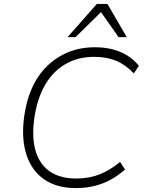

<svg xmlns="http://www.w3.org/2000/svg" viewBox="-20 -955 749 983"><path d="M369 8Q271 8 207 -36Q143 -80 116 -161Q89 -242 103 -353Q114 -438 144 -504.5Q174 -571 222 -617.5Q270 -664 331 -688.5Q392 -713 466 -713Q540 -713 596.5 -689Q653 -665 691 -618L665 -579Q624 -623 575.5 -643.5Q527 -664 462 -664Q379 -664 314.5 -626.5Q250 -589 209.5 -518Q169 -447 155 -345Q142 -244 164 -176.5Q186 -109 238.5 -75Q291 -41 370 -41Q435 -41 488 -61.5Q541 -82 595 -126L620 -87Q585 -56 545.5 -34.5Q506 -13 461.5 -2.5Q417 8 369 8ZM326 -765 476 -935H530L629 -765H587L497 -893L367 -765Z"/></svg>

Font: Nunito Sans 7pt ExtraLight
Style: Italic
Weight: 250
Italic angle: -9°
Designer: Vernon Adams
Foundry: Vernon Adams
Version: Version 3.101;gftools[0.9.27]